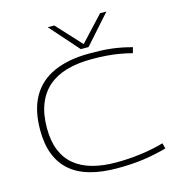

<svg xmlns="http://www.w3.org/2000/svg" viewBox="-132 -1045 1086 1170"><g transform="rotate(-15 411.0 -460.0)"><path d="M69 -336Q69 -463 116.5 -546Q164 -629 256.5 -669.5Q349 -710 481 -710Q521 -710 555.5 -708.5Q590 -707 621.5 -703Q653 -699 683.5 -693Q714 -687 746 -678L736 -643Q694 -654 654.5 -660.5Q615 -667 573 -670Q531 -673 483 -673Q394 -673 325 -653Q256 -633 209 -592Q162 -551 137 -487.5Q112 -424 112 -337Q112 -256 135.5 -197.5Q159 -139 204.5 -101Q250 -63 316 -44.5Q382 -26 468 -26Q546 -26 624.5 -36.5Q703 -47 768 -66L777 -31Q744 -22 707 -14Q670 -6 631 -0.5Q592 5 550 7.5Q508 10 464 10Q369 10 295.5 -10Q222 -30 171.5 -72.5Q121 -115 95 -180.5Q69 -246 69 -336ZM646 -930 485 -749H436L276 -930H317L461 -774L606 -930Z"/></g></svg>

Font: Georama Expanded ExtraLight
Style: Regular
Weight: 250
Width: 7
Designer: Jean-Baptiste Levee
Foundry: Production Type
Version: Version 1.001